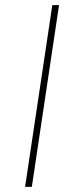

<svg xmlns="http://www.w3.org/2000/svg" viewBox="-20 -731 301 751"><path d="M104.5 0H78.1L184.6 -710.9H210.9Z"/></svg>

Font: Roboto-ThinItalic
Style: Italic
Weight: 250
Italic angle: -12°
Designer: Google
Version: Version 1.100141; 2013; ttfautohint (v0.94.14-c901) -l 8 -r 